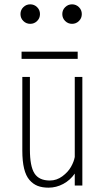

<svg xmlns="http://www.w3.org/2000/svg" viewBox="-20 -856 490 886"><path d="M151.2 -759Q138 -746 119.5 -746Q101 -746 87.8 -759Q74.5 -772 74.5 -791Q74.5 -810 87.8 -823Q101 -836 119.5 -836Q138 -836 151.2 -823Q164.5 -810 164.5 -791Q164.5 -772 151.2 -759ZM344.2 -759Q331 -746 312.5 -746Q294 -746 280.8 -759Q267.5 -772 267.5 -791Q267.5 -810 280.8 -823Q294 -836 312.5 -836Q331 -836 344.2 -823Q357.5 -810 357.5 -791Q357.5 -772 344.2 -759ZM79.5 -617.5H338.5V-584.5H79.5ZM204 10Q175 10 153.8 1.8Q132.5 -6.5 116 -25.5Q99.5 -44.5 91.2 -78.2Q83 -112 83 -161V-501H118V-166Q118 -89 139 -56Q160 -23 210 -23Q241.5 -23 267.8 -42.5Q294 -62 307.5 -85.8Q321 -109.5 325 -131.5V-501H360V0H325V-55Q304 -24.5 271.8 -7.2Q239.5 10 204 10Z"/></svg>

Font: League Mono Condensed Thin
Style: Regular
Weight: 100
Width: 1
Designer: Tyler Finck
Foundry: The League of Moveable Type / Tyler Finck
Version: Version 2.210